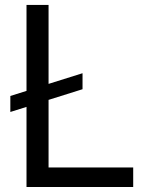

<svg xmlns="http://www.w3.org/2000/svg" viewBox="-20 -747 598 767"><path d="M174 -348 309.7 -390.6V-454.5L174 -411.9V-727.3H85.9V-383.9L21.3 -363.6V-299.7L85.9 -320V0H512.1V-78.1H174Z"/></svg>

Font: Riot Sans 2.0
Style: Regular
Weight: 400
Designer: Rasmus Andersson
Foundry: rsms
Version: Version 3.006;hotconv 1.0.109;makeotfexe 2.5.65596